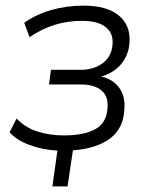

<svg xmlns="http://www.w3.org/2000/svg" viewBox="-20 -527 533 682"><path d="M166 135 184 8Q131 5 85 -12Q39 -29 14 -57L39 -106Q69 -74 112.5 -60Q156 -46 207 -46Q280 -46 320 -69Q360 -92 362 -146Q365 -185 340 -206Q315 -227 266 -227H154L161 -279H266Q314 -279 346 -303.5Q378 -328 380 -373Q382 -410 354.5 -431.5Q327 -453 270 -453Q221 -453 175 -439Q129 -425 85 -395L66 -446Q110 -477 164 -492Q218 -507 276 -507Q360 -507 402 -472Q444 -437 440 -378Q439 -347 425 -321Q411 -295 387.5 -278Q364 -261 332 -253L331 -257Q377 -249 401 -218.5Q425 -188 422 -143Q420 -72 371.5 -35.5Q323 1 239 7L220 135Z"/></svg>

Font: Nunitoga
Style: Light Italic
Weight: 300
Italic angle: -9°
Designer: Vernon Adams
Foundry: Vernon Adams
Version: Version 1.0